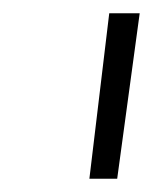

<svg xmlns="http://www.w3.org/2000/svg" viewBox="-20 -744 231 290"><path d="M157 -474H115L145 -724H191Z"/></svg>

Font: Josefin Sans Light
Style: Italic
Weight: 300
Italic angle: -7°
Designer: Santiago Orozco
Foundry: Typemade
Version: Version 2.000